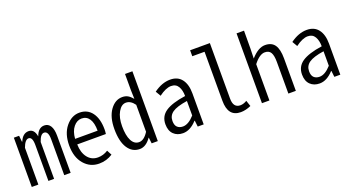

<svg xmlns="http://www.w3.org/2000/svg" viewBox="-53 -1368 3607 1981"><g transform="rotate(-20 1750.0 -377.0)"><path d="M43 0V-541H100.6L107.4 -473.6H111.3Q143.6 -552.7 208 -552.7Q269.5 -552.7 284.2 -467.8Q314.5 -552.7 379.9 -552.7Q422.9 -552.7 446.3 -515.6Q469.7 -478.5 469.7 -408.2V0H399.4V-394.5Q399.4 -483.4 352.5 -483.4Q313.5 -483.4 288.1 -404.3V0H225.6V-394.5Q225.6 -483.4 182.6 -483.4Q144.5 -483.4 115.2 -404.3V0Z M781.2 11.7Q682.6 11.7 617.2 -64Q551.8 -139.6 551.8 -269.5Q551.8 -396.5 615.2 -474.6Q678.7 -552.7 765.6 -552.7Q853.5 -552.7 902.8 -485.8Q952.1 -418.9 952.1 -300.8Q952.1 -277.3 948.2 -252H633.8Q635.7 -161.1 678.2 -106.9Q720.7 -52.7 791 -52.7Q849.6 -52.7 901.4 -85.9L929.7 -32.2Q862.3 11.7 781.2 11.7ZM632.8 -313.5H879.9Q879.9 -399.4 850.1 -443.8Q820.3 -488.3 766.6 -488.3Q714.8 -488.3 676.8 -441.4Q638.7 -394.5 632.8 -313.5Z M1225.6 13.7Q1143.6 13.7 1095.7 -59.6Q1047.9 -132.8 1047.9 -269.5Q1047.9 -399.4 1102.5 -476.1Q1157.2 -552.7 1236.3 -552.7Q1270.5 -552.7 1295.9 -538.6Q1321.3 -524.4 1348.6 -492.2L1345.7 -587.9V-766.6H1426.8V0H1359.4L1351.6 -65.4H1349.6Q1294.9 13.7 1225.6 13.7ZM1243.2 -55.7Q1297.9 -55.7 1345.7 -131.8V-427.7Q1304.7 -485.4 1252 -485.4Q1202.1 -485.4 1167.5 -424.8Q1132.8 -364.3 1132.8 -269.5Q1132.8 -168 1161.6 -111.8Q1190.4 -55.7 1243.2 -55.7Z M1701.2 12.7Q1637.7 12.7 1598.6 -25.9Q1559.6 -64.5 1559.6 -135.7Q1559.6 -223.6 1630.4 -271.5Q1701.2 -319.3 1850.6 -340.8Q1850.6 -404.3 1826.2 -445.8Q1801.8 -487.3 1748 -487.3Q1691.4 -487.3 1614.3 -429.7L1581.1 -486.3Q1671.9 -552.7 1761.7 -552.7Q1844.7 -552.7 1887.7 -496.1Q1930.7 -439.5 1930.7 -341.8V0H1865.2L1857.4 -67.4H1853.5Q1781.2 12.7 1701.2 12.7ZM1723.6 -52.7Q1784.2 -52.7 1850.6 -127V-286.1Q1734.4 -268.6 1687 -234.9Q1639.6 -201.2 1639.6 -142.6Q1639.6 -95.7 1662.6 -74.2Q1685.5 -52.7 1723.6 -52.7Z M2335 12.7Q2195.3 12.7 2195.3 -163.1V-701.2H2060.5V-766.6H2277.3V-156.2Q2277.3 -55.7 2355.5 -55.7Q2388.7 -55.7 2426.8 -78.1L2448.2 -13.7Q2389.6 12.7 2335 12.7Z M2570.3 0V-766.6H2652.3L2651.4 -572.3L2648.4 -461.9Q2728.5 -552.7 2803.7 -552.7Q2876 -552.7 2909.2 -504.4Q2942.4 -456.1 2942.4 -356.4V0H2860.4V-346.7Q2860.4 -418 2841.3 -450.7Q2822.3 -483.4 2776.4 -483.4Q2717.8 -483.4 2652.3 -398.4V0Z M3201.2 12.7Q3137.7 12.7 3098.6 -25.9Q3059.6 -64.5 3059.6 -135.7Q3059.6 -223.6 3130.4 -271.5Q3201.2 -319.3 3350.6 -340.8Q3350.6 -404.3 3326.2 -445.8Q3301.8 -487.3 3248 -487.3Q3191.4 -487.3 3114.3 -429.7L3081.1 -486.3Q3171.9 -552.7 3261.7 -552.7Q3344.7 -552.7 3387.7 -496.1Q3430.7 -439.5 3430.7 -341.8V0H3365.2L3357.4 -67.4H3353.5Q3281.2 12.7 3201.2 12.7ZM3223.6 -52.7Q3284.2 -52.7 3350.6 -127V-286.1Q3234.4 -268.6 3187 -234.9Q3139.6 -201.2 3139.6 -142.6Q3139.6 -95.7 3162.6 -74.2Q3185.5 -52.7 3223.6 -52.7Z"/></g></svg>

Font: GenEi Gothic M SemiLight
Style: Regular
Weight: 350
Designer: o_tamon (Modified); [Source Han Sans]
Ryoko NISHIZUKA  (kana & ideographs); Paul D. Hunt (Latin, Greek & Cyrillic); Wenl
Version: Version 1.1a;Original Version 1.004